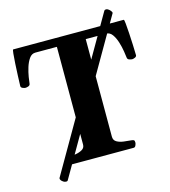

<svg xmlns="http://www.w3.org/2000/svg" viewBox="-124 -871 931 1054"><g transform="rotate(-15 342.0 -344.5)"><path d="M163.1 0Q154.8 0 150.6 -9.8Q146.5 -19.5 146.5 -24.9Q146.5 -41 162.6 -43Q185.5 -44.4 208.7 -48.1Q231.9 -51.8 247.6 -61.3Q263.2 -70.8 263.2 -88.9V-644.5H141.1Q119.9 -644.5 106.1 -625Q92.3 -605.5 83.7 -577.9Q75.2 -550.3 71.1 -524.9Q67.1 -499.5 66 -487.8Q64.9 -478.5 55.4 -475.1Q45.9 -471.7 38.2 -471.7Q32.9 -471.7 23 -475.8Q13.2 -480 13.2 -488.3Q14 -512.2 15.3 -546.6Q16.7 -581.1 18.6 -614.5Q20.5 -647.9 22.8 -670.4Q25.1 -692.9 27.8 -692.9H656.2Q659 -692.9 661.3 -670.4Q663.6 -647.9 665.6 -614.5Q667.6 -581.1 669.1 -546.6Q670.5 -512.2 670.9 -488.3Q670.9 -480 661.1 -475.8Q651.4 -471.7 646 -471.7Q638.2 -471.7 628.7 -475.1Q619.1 -478.5 617.9 -487.8Q616.7 -499.5 612.7 -524.9Q608.8 -550.3 600.3 -577.9Q591.8 -605.5 578 -625Q564.2 -644.5 543 -644.5H427.2V-90.3Q427.2 -69.3 443.6 -59.8Q460 -50.3 483.2 -47.4Q506.3 -44.4 525.9 -43Q536.1 -42 539.8 -39.1Q543.5 -36.1 543.5 -24.9Q543.5 -19.5 539.3 -9.8Q535.2 0 526.9 0ZM566.4 -769Q569.3 -773.4 576.2 -773.4Q582 -773.4 586.9 -770.5Q594.7 -766.1 601.3 -758.1Q607.9 -750 606.9 -744.6L130.4 80.1Q127.4 83.5 122.1 83.5Q113.3 83.5 106.4 79.1Q88.9 67.9 90.3 55.7Z"/></g></svg>

Font: Gelasio
Style: Regular
Weight: 400
Designer: Eben Sorkin
Foundry: Eben Sorkin
Version: Version 1.008